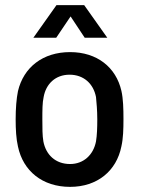

<svg xmlns="http://www.w3.org/2000/svg" viewBox="-20 -720 552 748"><path d="M253 8C359 8 434 -54 453 -150C460 -181 461 -217 461 -256C461 -296 460 -335 453 -366C432 -458 358 -517 253 -517C147 -517 72 -458 50 -365C44 -336 41 -297 41 -255C41 -216 43 -179 50 -149C70 -54 145 8 253 8ZM110 -573H199L255 -656L310 -573H398L308 -700H200ZM145 -255C145 -290 145 -320 150 -342C159 -393 196 -429 251 -429C306 -429 344 -394 354 -342C356 -320 359 -291 359 -255C359 -223 358 -193 354 -169C344 -117 306 -81 253 -81C196 -81 159 -117 149 -169C145 -192 145 -222 145 -255Z"/></svg>

Font: Vanilla Cream DemiBold
Style: Regular
Weight: 600
Designer: Jeremy Tribby, Jinavaṁso
Foundry: Tribby Type
Version: Version 1.422;Glyphs 3.1.2 (3151)